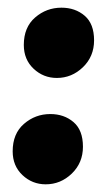

<svg xmlns="http://www.w3.org/2000/svg" viewBox="-20 -458 284 500"><path d="M128 -255Q93 -255 67.5 -279Q42 -303 42 -341Q42 -387 71.5 -412.5Q101 -438 140 -438Q176 -438 200.5 -417Q225 -396 225 -353Q225 -311 196 -283Q167 -255 128 -255ZM99 22Q64 22 38.5 -2Q13 -26 13 -64Q13 -110 42.5 -135.5Q72 -161 111 -161Q147 -161 171.5 -140Q196 -119 196 -76Q196 -34 167 -6Q138 22 99 22Z"/></svg>

Font: Alkatra
Style: Bold
Weight: 700
Designer: Suman Bhandary
Version: Version 1.100;gftools[0.9.22]